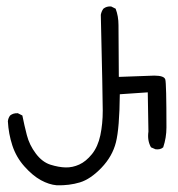

<svg xmlns="http://www.w3.org/2000/svg" viewBox="-20 -545 540 583"><path d="M152.3 17.6Q128.9 15.6 104 2Q79.1 -11.7 54.2 -39.6Q29.3 -67.4 17.6 -103Q5.9 -138.7 3.9 -176.8Q4.9 -186.5 10.7 -194.3Q20.5 -202.1 34.2 -201.2L47.9 -194.3Q53.7 -165 61.5 -134.8Q69.3 -104.5 88.9 -78.6Q108.4 -52.7 133.3 -44.9Q158.2 -37.1 179.2 -36.6Q200.2 -36.1 220.7 -45.4Q241.2 -54.7 259.3 -77.1Q277.3 -99.6 284.7 -134.3Q292 -168.9 292 -209Q292 -249 286.1 -500Q288.1 -510.7 293.9 -518.6Q303.7 -526.4 317.4 -525.4L331.1 -518.6Q339.8 -496.1 339.8 -468.8L340.8 -311.5L448.2 -315.4Q478.5 -315.4 481.9 -303.7Q485.4 -292 485.4 -158.2Q485.4 -127 475.6 -97.7Q466.8 -89.8 452.1 -91.8L438.5 -97.7Q426.8 -118.2 430.7 -145.5L428.7 -264.6L343.8 -258.8Q342.8 -155.3 332 -112.8Q321.3 -70.3 288.1 -35.6Q254.9 -1 222.7 8.8Q190.4 18.6 152.3 17.6Z"/></svg>

Font: NaikaiFont
Style: Regular
Weight: 400
Version: Version 1.67